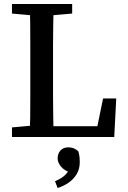

<svg xmlns="http://www.w3.org/2000/svg" viewBox="-20 -687 641 963"><path d="M40 0V-48L174 -60H186V0ZM129 0Q131 -52 131.5 -103Q132 -154 132 -205Q132 -256 132 -305V-357Q132 -410 132 -461.5Q132 -513 131.5 -565Q131 -617 129 -667H249Q248 -616 247 -564.5Q246 -513 246 -461Q246 -409 246 -357V-294Q246 -250 246 -201.5Q246 -153 247 -102Q248 -51 249 0ZM189 0V-54H500L462 -23L497 -193H563L553 0ZM40 -619V-667H342V-619L205 -607H174ZM380 127Q380 160 365 185.5Q350 211 325 228.5Q300 246 269 256L256 222Q289 208 307 190.5Q325 173 331 151L340 182Q301 168 285 147.5Q269 127 269 108Q269 84 283 68Q297 52 323 52Q337 52 349 56.5Q361 61 373 72Q377 86 378.5 98.5Q380 111 380 127Z"/></svg>

Font: Source Serif 4 18pt Medium
Style: Regular
Weight: 500
Designer: Frank Grießhammer
Foundry: Adobe Systems Incorporated
Version: Version 4.004;hotconv 1.0.116;makeotfexe 2.5.65601